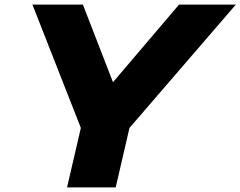

<svg xmlns="http://www.w3.org/2000/svg" viewBox="-20 -820 1052 840"><path d="M273.3 0H486.1L546.5 -260.4L1011.9 -800H763.4L474.3 -460.4L342.6 -800H121.8L333.7 -260.4Z"/></svg>

Font: Calandify
Style: Semi Bold Italic
Weight: 700
Italic angle: -12°
Designer: Larry Fischer
Foundry: Larry Fischer
Version: Version 1.0; ttfautohint (v1.8.4.7-5d5b)